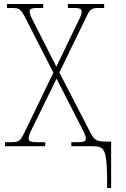

<svg xmlns="http://www.w3.org/2000/svg" viewBox="-20 -734 632 964"><path d="M518 210H538V-23H513C470 -23 454 -28 434 -68L278 -370L413 -648C433 -691 440 -694 482 -694H503V-714H321V-694H353C387 -694 390 -686 390 -674C390 -658 377 -636 363 -607L263 -399L157 -608C141 -639 129 -661 129 -675C129 -687 132 -694 168 -694H197V-714H15V-694H36C79 -694 83 -690 106 -647L248 -369L102 -67C80 -23 74 -20 30 -20H5V0H207V-20H165C127 -20 124 -28 124 -40C124 -55 133 -73 168 -143L264 -339L376 -120C401 -72 411 -53 411 -39C411 -23 402 -20 356 -20H338V0H440C509 0 518 12 518 210Z"/></svg>

Font: Noto Serif SemiCondensed Thin
Style: Regular
Weight: 100
Width: 4
Designer: Monotype Design Team
Foundry: Monotype Imaging Inc.
Version: Version 2.015